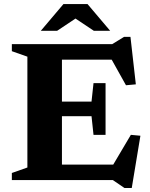

<svg xmlns="http://www.w3.org/2000/svg" viewBox="-20 -904 754 964"><path d="M510 -486.5V-357V-227H449.5L439.5 -320.5H203.5V-394H439.5L449.5 -486.5ZM662 -480.5 612.5 -476 519 -643.5 567.5 -604.5H203.5V-682.5H543.5L603 -719H635ZM526 -39.5 637 -227 685 -222.5 641.5 40H605L546.5 0H203.5V-77.5H566ZM39.5 0V-35.5L117.5 -63V-619.5L39.5 -647V-682.5H291V0ZM344.5 -820.5H373.5L267 -749.5H185L298.5 -883.5H419.5L533 -749.5H451Z"/></svg>

Font: Newsreader
Style: Bold
Weight: 700
Designer: Hugues Gentile
Foundry: Production Type
Version: Version 1.003